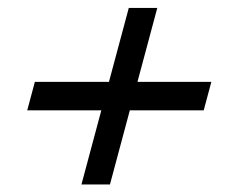

<svg xmlns="http://www.w3.org/2000/svg" viewBox="-20 -608 615 495"><path d="M190 -132.5H263.5L314.7 -323.5H505.2L524.9 -397H334.4L385.5 -587.5H312L260.9 -397H69.9L50.2 -323.5H241.2Z"/></svg>

Font: Manrope
Style: MediumItalic
Weight: 500
Italic angle: -15°
Designer: Mikhail Sharanda
Foundry: Mikhail Sharanda
Version: Version 4.502;hotconv 1.0.109;makeotfexe 2.5.65596